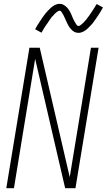

<svg xmlns="http://www.w3.org/2000/svg" viewBox="-20 -985 559 1005"><path d="M13 0 134 -735H188L345 -58Q361 -154 376.5 -249.5Q392 -345 408 -441L456 -735H496L375 0H321L164 -677Q148 -581 132.5 -485.5Q117 -390 101 -294L53 0ZM391 -813Q385 -813 379 -814.5Q373 -816 368 -819Q363 -822 358.5 -825.5Q354 -829 350.5 -833.5Q347 -838 343.5 -842.5Q340 -847 337.5 -852Q335 -857 332.5 -862Q330 -867 327.5 -872.5Q325 -878 322.5 -883.5Q320 -889 317.5 -894.5Q315 -900 312.5 -905Q310 -910 307 -914.5Q304 -919 301 -924Q298 -929 292 -929Q288 -929 284 -926.5Q280 -924 276.5 -921.5Q273 -919 269.5 -915.5Q266 -912 262 -907.5Q258 -903 256.5 -901.5Q255 -900 252.5 -897.5Q250 -895 248 -892Q246 -889 243.5 -885.5Q241 -882 238.5 -878.5Q236 -875 233.5 -871Q231 -867 228 -863Q225 -859 222 -854.5Q219 -850 216 -845.5Q213 -841 210 -836Q207 -831 204 -825.5Q201 -820 197 -814L164 -832Q170 -843 176 -853Q182 -863 188 -872Q194 -881 199.5 -889Q205 -897 210 -904Q215 -911 220 -917Q225 -923 230 -928Q235 -933 242.5 -940.5Q250 -948 257.5 -953Q265 -958 274 -961.5Q283 -965 292 -965Q298 -965 303.5 -963.5Q309 -962 314 -959Q319 -956 323.5 -952.5Q328 -949 332 -944.5Q336 -940 339 -935.5Q342 -931 345 -926Q348 -921 350.5 -916Q353 -911 355 -905.5Q357 -900 359.5 -894.5Q362 -889 364.5 -883.5Q367 -878 370 -873Q373 -868 375.5 -863.5Q378 -859 381.5 -854Q385 -849 391 -849Q395 -849 398.5 -851.5Q402 -854 405.5 -856.5Q409 -859 412.5 -862.5Q416 -866 420.5 -870.5Q425 -875 426 -876.5Q427 -878 429.5 -880.5Q432 -883 434 -886Q436 -889 438.5 -892.5Q441 -896 444 -899.5Q447 -903 449.5 -907Q452 -911 454.5 -915Q457 -919 460.5 -923.5Q464 -928 466.5 -932.5Q469 -937 472.5 -942Q476 -947 479 -952.5Q482 -958 486 -964L519 -946Q513 -935 507 -925Q501 -915 495 -906Q489 -897 483.5 -889Q478 -881 473 -874Q468 -867 463 -861Q458 -855 453 -850Q448 -845 440.5 -837.5Q433 -830 425.5 -825Q418 -820 409 -816.5Q400 -813 391 -813Z"/></svg>

Font: Iosevka Extralight Oblique
Style: Regular
Weight: 200
Italic angle: -9°
Monospace: yes
Designer: Belleve Invis
Foundry: Belleve Invis
Version: Version 32.5.0; ttfautohint (v1.8.4)